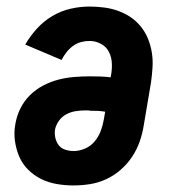

<svg xmlns="http://www.w3.org/2000/svg" viewBox="-20 -558 540 586"><path d="M204 8Q178 8 152.5 3.5Q127 -1 105 -12Q83 -23 65.5 -40.5Q48 -58 38.5 -80.5Q29 -103 25.5 -128.5Q22 -154 27 -180Q31 -204 42 -226.5Q53 -249 71 -267Q89 -285 112 -297Q135 -309 158.5 -315Q182 -321 206 -323Q230 -325 254 -325Q270 -325 286 -324.5Q302 -324 318 -322V-324Q322 -343 321.5 -362.5Q321 -382 313 -398.5Q305 -415 288.5 -424Q272 -433 253 -433Q240 -433 227 -429.5Q214 -426 202.5 -417.5Q191 -409 182.5 -398Q174 -387 168 -375L57 -422Q72 -448 93 -471Q114 -494 140.5 -509.5Q167 -525 196 -531.5Q225 -538 253 -538Q276 -538 298.5 -535Q321 -532 341.5 -524.5Q362 -517 379.5 -505Q397 -493 410.5 -476Q424 -459 432 -439Q440 -419 443.5 -397Q447 -375 445.5 -352Q444 -329 441 -307L419 -177Q415 -151 406.5 -126.5Q398 -102 383.5 -80Q369 -58 348.5 -40Q328 -22 304 -11Q280 0 254.5 4Q229 8 204 8ZM205 -97Q222 -97 239.5 -104.5Q257 -112 269 -126.5Q281 -141 287.5 -158.5Q294 -176 297 -194L301 -217Q290 -219 279 -219.5Q268 -220 256 -220Q256 -220 256 -220Q256 -220 256 -220Q251 -221 246.5 -221Q242 -221 238 -221Q224 -221 209.5 -218.5Q195 -216 182 -209Q169 -202 160 -189.5Q151 -177 148 -163Q146 -150 149 -137Q152 -124 159.5 -114.5Q167 -105 179.5 -101Q192 -97 205 -97Z"/></svg>

Font: Iosevka Slab Extrabold
Style: Italic
Weight: 800
Italic angle: -9°
Monospace: yes
Designer: Belleve Invis
Foundry: Belleve Invis
Version: Version 11.1.0; ttfautohint (v1.8.3)